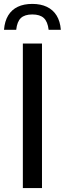

<svg xmlns="http://www.w3.org/2000/svg" viewBox="-50 -963 331 983"><path d="M67 0V-740H165V0ZM-29.5 -810.5Q-26 -854.5 -8 -884Q10 -913.5 41 -928.2Q72 -943 115.5 -943Q158.5 -943 190 -928Q221.5 -913 239.8 -883.5Q258 -854 261.5 -810.5H199Q194 -852.5 174.2 -870.8Q154.5 -889 115.5 -889Q76.5 -889 57 -870.8Q37.5 -852.5 33 -810.5Z"/></svg>

Font: Encode Sans SC Condensed Medium
Style: Regular
Weight: 500
Width: 3
Designer: Multiple Designers
Foundry: Impallari Type
Version: Version 3.002